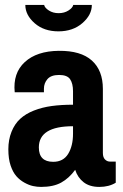

<svg xmlns="http://www.w3.org/2000/svg" viewBox="-20 -738 492 771"><path d="M348.8 -718.1Q348.8 -678.1 310.8 -645.1Q272.8 -612.1 214.6 -612.1Q156.4 -612.1 119 -644.9Q81.7 -677.7 81.7 -718.1H157.3Q159.4 -706.8 176.2 -695.9Q192.9 -685.1 215.5 -685.1Q238.1 -685.1 255 -695.9Q271.9 -706.8 274.1 -718.1ZM393.1 -381V-123.8Q393.1 -106.4 401.6 -97.7Q410.1 -89.1 421.8 -89.1H444.8V-4.3Q417.5 12.6 378.8 12.6Q340.1 12.6 316 -6.1Q291.9 -24.8 281.9 -56Q257.2 -22.2 225.7 -4.8Q194.2 12.6 145.1 12.6Q129 12.6 112.7 9.1Q96.4 5.6 78 -4.6Q59.5 -14.8 45.6 -30.6Q31.7 -46.5 22.6 -73.4Q13.5 -100.3 13.5 -138.6Q13.5 -176.8 26.1 -208.5Q38.7 -240.2 60.8 -260.6Q83 -281.1 116.2 -294.1Q149.4 -307.1 187.7 -312.3Q225.9 -317.5 273.2 -317.5V-371.9Q273.2 -402.7 261.5 -419.9Q249.8 -437 217.4 -437Q185.1 -437 170.7 -420.5Q156.4 -404 156.4 -381.8V-367.5H39.1Q31.3 -444.4 79.5 -488.7Q127.7 -533 216.1 -533.9Q304.5 -534.8 348.8 -495Q393.1 -455.3 393.1 -381ZM273.2 -231.1Q136 -231.1 136 -146Q136 -88.2 193.7 -88.2Q234.1 -88.2 253.7 -120.1Q273.2 -152 273.2 -201.1Z"/></svg>

Font: Puralecka Narrow
Style: Bold
Weight: 700
Designer: Hector Gatti, Marcela Romero, Pablo Cosgaya and Nicolas Silva
Version: Version 1.004;PS 001.004;hotconv 1.0.70;makeotf.lib2.5.58329